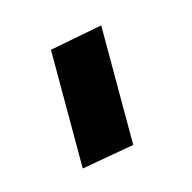

<svg xmlns="http://www.w3.org/2000/svg" viewBox="-50 -728 328 328"><g transform="rotate(-15 114.0 -564.0)"><path d="M153.8 -466.8V-678.2L60.1 -660.2V-450.2Z"/></g></svg>

Font: Comic Neue Angular
Style: Bold
Weight: 700
Designer: Craig Rozynski
Foundry: Craig Rozynski
Version: Version 2.003